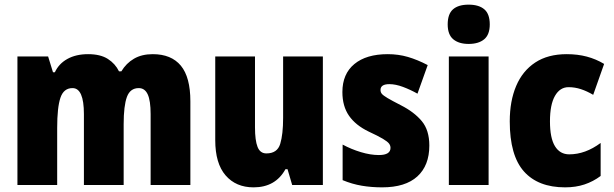

<svg xmlns="http://www.w3.org/2000/svg" viewBox="-20 -796 2643 826"><path d="M637 -563Q717 -563 758 -513.5Q799 -464 799 -360V0H628V-305Q628 -363 615.5 -390Q603 -417 577 -417Q540 -417 526 -379Q512 -341 512 -262V0H341V-305Q341 -417 292 -417Q254 -417 240 -375.5Q226 -334 226 -246V0H55V-553H187L208 -485H216Q233 -522 270 -542.5Q307 -563 359 -563Q412 -563 444 -542.5Q476 -522 492 -489H502Q523 -524 556.5 -543.5Q590 -563 637 -563Z M1369 -553V0H1237L1217 -68H1208Q1165 10 1071 10Q995 10 950.5 -41.5Q906 -93 906 -193V-553H1077V-248Q1077 -192 1088 -164Q1099 -136 1126 -136Q1173 -136 1185.5 -177Q1198 -218 1198 -289V-553Z M1827 -170Q1827 -84 1775.5 -37Q1724 10 1624 10Q1578 10 1536.5 3Q1495 -4 1454 -21V-174Q1491 -154 1532.5 -141.5Q1574 -129 1610 -129Q1660 -129 1660 -160Q1660 -170 1653.5 -178.5Q1647 -187 1627 -199Q1607 -211 1566 -230Q1510 -257 1481.5 -298Q1453 -339 1453 -400Q1453 -478 1504.5 -520.5Q1556 -563 1648 -563Q1694 -563 1735 -551Q1776 -539 1820 -516L1776 -393Q1746 -410 1714 -422Q1682 -434 1655 -434Q1617 -434 1617 -409Q1617 -399 1623 -392Q1629 -385 1647.5 -374Q1666 -363 1705 -343Q1762 -314 1794.5 -275Q1827 -236 1827 -170Z M1996 -776Q2040 -776 2063.5 -756Q2087 -736 2087 -691Q2087 -647 2063 -627Q2039 -607 1996 -607Q1954 -607 1930 -627Q1906 -647 1906 -691Q1906 -736 1929 -756Q1952 -776 1996 -776ZM2082 -553V0H1911V-553Z M2411 10Q2295 10 2234 -58.5Q2173 -127 2173 -274Q2173 -361 2200.5 -426Q2228 -491 2282.5 -527Q2337 -563 2418 -563Q2465 -563 2504.5 -552.5Q2544 -542 2579 -521L2532 -388Q2505 -404 2479 -412.5Q2453 -421 2426 -421Q2389 -421 2367.5 -383.5Q2346 -346 2346 -274Q2346 -202 2367.5 -167Q2389 -132 2429 -132Q2498 -132 2564 -181V-39Q2532 -15 2494.5 -2.5Q2457 10 2411 10Z"/></svg>

Font: Noto Sans Malayalam Condensed Black
Style: Regular
Weight: 900
Width: 3
Designer: Jelle Bosma - Monotype Design Team
Foundry: Monotype Imaging Inc.
Version: Version 2.104; ttfautohint (v1.8.4.7-5d5b)